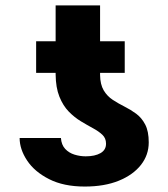

<svg xmlns="http://www.w3.org/2000/svg" viewBox="-20 -681 623 711"><path d="M372.6 -149.4Q372.6 -168.9 359.4 -181.6Q346.2 -194.3 325 -205.8Q303.7 -217.3 279.8 -231.7Q255.9 -246.1 234.6 -267.8Q213.4 -289.6 200 -323Q186.5 -356.4 186 -405.8V-661.1H350.6V-403.3Q351.1 -368.2 364 -346.4Q377 -324.7 397.5 -311.3Q418 -297.9 440.9 -286.4Q463.9 -274.9 484.4 -259.8Q504.9 -244.6 517.8 -219.7Q530.8 -194.8 530.8 -153.8Q530.8 -106.9 501.7 -70.1Q472.7 -33.2 419.7 -11.7Q366.7 9.8 293.9 9.8Q215.8 9.8 161.9 -17.6Q107.9 -44.9 80.3 -86.7Q52.7 -128.4 52.7 -169.9H205.6Q207.5 -144.5 221.4 -129.6Q235.4 -114.7 255.9 -108.4Q276.4 -102.1 297.4 -102.1Q331.5 -102.1 352.3 -114Q373 -126 372.6 -149.4ZM441.9 -528.3V-411.1H113.8V-528.3Z"/></svg>

Font: Inter 17pt ExtraBold
Style: Regular
Weight: 800
Version: Version 4.001;git-66647c0bb